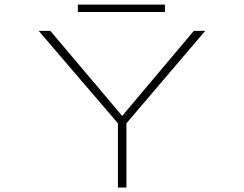

<svg xmlns="http://www.w3.org/2000/svg" viewBox="-20 -838 1090 858"><path d="M328 -817.5H717V-784.5H328ZM507 0V-287L153 -700H205L526 -320L846 -700H897L545 -287V0Z"/></svg>

Font: League Mono Extended Thin
Style: Regular
Weight: 100
Width: 9
Designer: Tyler Finck
Foundry: The League of Moveable Type / Tyler Finck
Version: Version 2.210